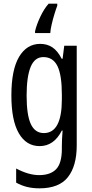

<svg xmlns="http://www.w3.org/2000/svg" viewBox="-20 -786 502 1046"><path d="M199 -547Q237 -547 265.5 -528Q294 -509 316 -466H321L330 -537H398V6Q398 118 350 179Q302 240 195 240Q158 240 127.5 232.5Q97 225 68 209V132Q136 168 193 168Q255 168 286 135.5Q317 103 317 25V9Q317 -8 318 -29.5Q319 -51 321 -75H317Q274 10 196 10Q123 10 82.5 -60Q42 -130 42 -266Q42 -406 84 -476.5Q126 -547 199 -547ZM216 -475Q169 -475 147 -421.5Q125 -368 125 -265Q125 -159 148 -110Q171 -61 219 -61Q317 -61 317 -245V-270Q317 -377 293 -426Q269 -475 216 -475ZM292 -755Q285 -737 276.5 -709Q268 -681 261.5 -653Q255 -625 254 -606H171V-616Q179 -651 199.5 -694.5Q220 -738 245 -766H292Z"/></svg>

Font: Noto Sans Thai ExtCond
Style: Regular
Weight: 400
Width: 2
Designer: Monotype Design Team
Foundry: Monotype Imaging Inc.
Version: Version 2.002; ttfautohint (v1.8.4.7-5d5b)